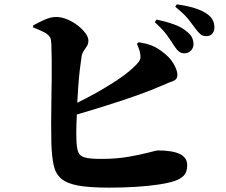

<svg xmlns="http://www.w3.org/2000/svg" viewBox="-20 -834 1040 882"><path d="M482 28Q392 28 339.5 18.5Q287 9 261 -13.5Q235 -36 226.5 -75.5Q218 -115 216 -174Q215 -217 215 -267.5Q215 -318 216 -370.5Q217 -423 217.5 -472Q218 -521 217.5 -561Q217 -601 216 -627.5Q215 -654 211 -660Q204 -675 182.5 -686Q161 -697 132 -708V-717Q151 -728 181.5 -742Q212 -756 237 -756Q263 -756 289 -745Q315 -734 337 -717Q359 -700 372.5 -681.5Q386 -663 386 -648Q386 -633 379.5 -622.5Q373 -612 365.5 -601.5Q358 -591 355 -576Q351 -551 346.5 -512.5Q342 -474 339 -430Q337 -396 335 -362Q372 -380 410 -401Q472 -435 524 -470Q576 -505 608 -539Q619 -550 623 -560Q627 -570 624 -587Q622 -601 616.5 -614Q611 -627 609 -633L617 -640Q649 -635 672.5 -626.5Q696 -618 721 -600Q760 -572 777.5 -541Q795 -510 795 -490Q795 -469 775.5 -462Q756 -455 727 -442Q674 -419 609.5 -396Q545 -373 468 -349Q405 -329 333 -308Q332 -282 331 -259Q330 -220 331 -193Q332 -156 339 -136.5Q346 -117 370 -110.5Q394 -104 445 -104Q515 -104 571.5 -114Q628 -124 663.5 -133.5Q699 -143 705 -143Q772 -143 806 -126.5Q840 -110 840 -75Q840 -43 824 -27Q808 -11 783 -3Q754 7 706.5 14Q659 21 601.5 24.5Q544 28 482 28ZM826 -589Q813 -589 802.5 -597Q792 -605 781 -622Q768 -643 748 -671Q728 -699 691 -732L699 -744Q743 -735 780.5 -721.5Q818 -708 843 -685Q858 -672 863.5 -658.5Q869 -645 869 -631Q869 -614 857 -601.5Q845 -589 826 -589ZM927 -668Q911 -668 900.5 -677Q890 -686 876 -705Q864 -722 845.5 -745.5Q827 -769 785 -803L792 -814Q837 -808 873 -797Q909 -786 931 -770Q950 -757 957.5 -741.5Q965 -726 965 -708Q965 -690 955 -679Q945 -668 927 -668Z"/></svg>

Font: Noto Serif HK ExtraLight Black
Style: Regular
Weight: 900
Version: Version 2.002-H1;hotconv 1.1.0;makeotfexe 2.6.0